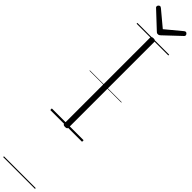

<svg xmlns="http://www.w3.org/2000/svg" viewBox="-663 -1246 1730 1730"><g transform="rotate(45 202.5 -381.0)"><path d="M202 14Q188 14 181.5 9.5Q175 5 175 -5V-1096Q175 -1106 181.5 -1110.5Q188 -1115 202 -1115Q216 -1115 222.5 -1110.5Q229 -1106 229 -1096V-5Q229 5 223 9.5Q217 14 202 14ZM366 -1362Q373 -1362 380.5 -1354.5Q388 -1347 388 -1338Q388 -1336 387 -1333Q386 -1330 383 -1326L228 -1180Q222 -1175 217 -1171.5Q212 -1168 202 -1168Q193 -1168 188 -1171.5Q183 -1175 178 -1180L22 -1326Q18 -1330 17.5 -1333.5Q17 -1337 17 -1339Q17 -1348 24.5 -1355Q32 -1362 39 -1362Q44 -1362 47.5 -1359.5Q51 -1357 56 -1354L202 -1232L349 -1354Q353 -1357 357 -1359.5Q361 -1362 366 -1362ZM0 590H405V600H0ZM0 -20H405V0H0ZM0 -505H405V-500H0ZM0 -1110H405V-1100H0Z"/></g></svg>

Font: Playwrite FR Moderne Guides
Style: Regular
Weight: 400
Designer: Veronika Burian, José Scaglione
Foundry: TypeTogether
Version: Version 1.003